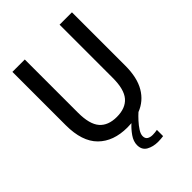

<svg xmlns="http://www.w3.org/2000/svg" viewBox="-267 -860 1190 1190"><g transform="rotate(-45 328.5 -265.0)"><path d="M446.5 150V204.5Q436.5 206 424.2 207Q412 208 400 208Q356.5 208 324.5 190Q292.5 172 292.5 130Q292.5 97.5 315.2 65Q338 32.5 364.5 9Q347 10.5 328 10.5Q206 10.5 136.8 -58.5Q67.5 -127.5 67.5 -270V-737.5H176V-270.5Q176 -170.5 214 -126.2Q252 -82 328 -82Q404.5 -82 442.8 -126.2Q481 -170.5 481 -270.5V-737.5H589.5V-270Q589.5 -165.5 551.5 -100.8Q513.5 -36 444 -9Q427 6 406.5 28.5Q386 51 371.2 74Q356.5 97 356.5 115Q356.5 136 370.5 145Q384.5 154 406.5 154Q416 154 427 152.8Q438 151.5 446.5 150Z"/></g></svg>

Font: Epilogue Medium
Style: Regular
Weight: 500
Designer: Tyler Finck
Foundry: Etcetera Type Co
Version: Version 2.111; ttfautohint (v1.8.3)